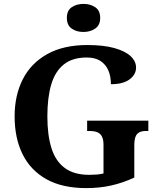

<svg xmlns="http://www.w3.org/2000/svg" viewBox="-20 -955 809 985"><path d="M423 10Q299 10 217.5 -36Q136 -82 95.5 -164.5Q55 -247 55 -358Q55 -466 97 -548.5Q139 -631 222.5 -677.5Q306 -724 428 -724Q511 -724 566.5 -708.5Q622 -693 650 -667Q678 -641 678 -608Q678 -573 645 -548Q612 -523 549 -523Q549 -564 535.5 -594.5Q522 -625 495 -642.5Q468 -660 425 -660Q352 -660 307.5 -624.5Q263 -589 243 -522Q223 -455 223 -358Q223 -262 244 -195Q265 -128 312.5 -93Q360 -58 438 -58Q457 -58 475.5 -59.5Q494 -61 511 -65V-212Q511 -239 503 -254.5Q495 -270 479.5 -276.5Q464 -283 440 -283H427V-336H741V-283H728Q708 -283 694.5 -276Q681 -269 675 -253Q669 -237 669 -208V-44Q611 -17 551 -3.5Q491 10 423 10ZM408 -791Q372 -791 347.5 -808.5Q323 -826 323 -863Q323 -901 348 -918Q373 -935 409 -935Q443 -935 468.5 -918Q494 -901 494 -863Q494 -826 468.5 -808.5Q443 -791 408 -791Z"/></svg>

Font: Noto Serif Gujarati
Style: Bold
Weight: 700
Version: Version 2.102